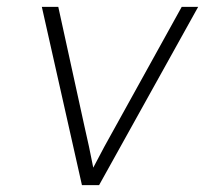

<svg xmlns="http://www.w3.org/2000/svg" viewBox="-20 -540 640 560"><path d="M219 0 102 -520H150L226 -173Q233 -143 239.5 -112.5Q246 -82 252 -51Q268 -82 284.5 -112.5Q301 -143 318 -173L510 -520H558L269 0Z"/></svg>

Font: Iosevka Aile XLt Obl
Style: Regular
Weight: 200
Italic angle: -9°
Designer: Belleve Invis
Foundry: Belleve Invis
Version: Version 31.1.0; ttfautohint (v1.8.4)